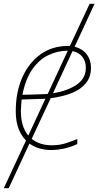

<svg xmlns="http://www.w3.org/2000/svg" viewBox="-21 -780 532 1011"><path d="M116 -40Q91 -65 76.5 -103Q62 -141 62 -194Q62 -295 96.5 -372.5Q131 -450 192.5 -494Q254 -538 336 -538H347L451 -760H477L372 -534Q412 -524 435 -494.5Q458 -465 458 -424Q458 -374 430.5 -341Q403 -308 355.5 -289.5Q308 -271 246 -263L146 -49Q188 -15 251 -15Q294 -15 328 -26.5Q362 -38 386 -48V-22Q364 -10 325.5 0Q287 10 246 10Q216 10 187 1.5Q158 -7 134 -24L25 211H-1ZM145 -282Q168 -283 189.5 -283.5Q211 -284 230 -285L336 -513Q284 -513 235.5 -490.5Q187 -468 150.5 -417Q114 -366 97 -281ZM258 -289Q337 -302 384 -335Q431 -368 431 -423Q431 -457 413 -480.5Q395 -504 361 -511ZM128 -66 218 -260 93 -256Q92 -245 90.5 -228Q89 -211 89 -194Q89 -113 128 -66Z"/></svg>

Font: Noto Sans Thin
Style: Italic
Weight: 100
Italic angle: -12°
Designer: Monotype Design Team
Foundry: Monotype Imaging Inc.
Version: Version 2.013; ttfautohint (v1.8.4.7-5d5b)